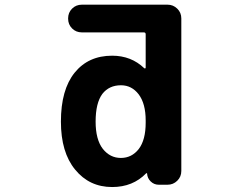

<svg xmlns="http://www.w3.org/2000/svg" viewBox="-20 -794 1040 805"><path d="M450.2 -9.8Q354.5 -9.8 294.9 -83Q235.4 -155.3 235.4 -284.2Q235.4 -418 293 -489.3Q350.6 -560.5 450.2 -560.5Q530.3 -560.5 585 -507.8Q586.9 -506.8 588.9 -507.3Q590.8 -507.8 590.8 -510.7V-650.4Q590.8 -658.2 583 -658.2H323.2Q298.8 -658.2 282.2 -674.8Q265.6 -691.4 265.6 -715.8V-716.8Q265.6 -741.2 282.2 -757.8Q298.8 -774.4 323.2 -774.4H682.6Q706.1 -774.4 723.1 -757.8Q740.2 -741.2 740.2 -716.8V-77.1Q740.2 -52.7 723.1 -36.1Q706.1 -19.5 682.6 -19.5H645.5Q626 -19.5 611.8 -33.2Q597.7 -46.9 596.7 -66.4Q596.7 -67.4 595.2 -67.9Q593.8 -68.4 592.8 -67.4Q537.1 -9.8 450.2 -9.8ZM487.3 -436.5Q437.5 -436.5 409.2 -400.4Q380.9 -362.3 380.9 -284.2Q380.9 -209 411.1 -169.9Q441.4 -131.8 486.8 -131.8Q532.2 -131.8 561.5 -168.9Q590.8 -207 590.8 -279.3V-289.1Q590.8 -359.4 561.5 -398.4Q532.2 -436.5 487.3 -436.5Z"/></svg>

Font: Rounded Mgen+ 2m bold
Style: Bold
Weight: 700
Designer: [Source Han Sans]
Ryoko NISHIZUKA  (kana & ideographs); Paul D. Hunt (Latin, Greek & Cyrillic); Wenlong ZHANG  (bopomofo
Version: Version 1.059.20150602